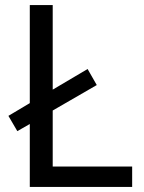

<svg xmlns="http://www.w3.org/2000/svg" viewBox="-20 -734 564 754"><path d="M97 0V-247L48 -219L13 -279L97 -329V-714H187V-382L324 -463L360 -400L187 -300V-80H499V0Z"/></svg>

Font: Noto Sans SignWriting
Style: Regular
Weight: 400
Designer: Monotype Design Team
Foundry: Monotype Imaging Inc.
Version: Version 2.004; ttfautohint (v1.8.4.7-5d5b)